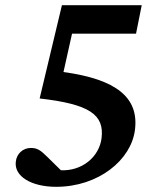

<svg xmlns="http://www.w3.org/2000/svg" viewBox="-20 -710 599 741"><path d="M197 11C359 11 487 -92 501 -210C516 -333 430 -404 225 -432L258 -580H505L527 -690H219L133 -330C325 -308 383 -268 372 -177C363 -104 296 -49 215 -53L162 -105C136 -131 123 -139 99 -139C68 -139 44 -116 41 -86C34 -30 100 11 197 11Z"/></svg>

Font: TPK Tissa Web SemiBold
Style: Italic
Weight: 600
Italic angle: -7°
Designer: Jacques Le Bailly, Suppakit Chalermlarp | Katatrad Co.,Ltd.
Foundry: Jacques Le Bailly, Cadson Demak Co.,Ltd.
Version: Version 5.000;Glyphs 3.1.2 (3151)